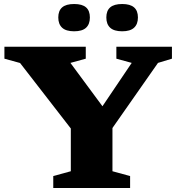

<svg xmlns="http://www.w3.org/2000/svg" viewBox="-20 -937 892 957"><path d="M80 -623 2 -644.5V-704H407.5V-644.5L331 -623.5L523.5 -363L459 -360.5L636.5 -623.5L560 -644.5V-704H837V-644.5L767.5 -623.5L540.5 -299V-83.5L628.5 -59.5V0H245.5V-59.5L333 -83.5V-296.5ZM349.5 -781Q309 -781 289.8 -798.8Q270.5 -816.5 270.5 -850Q270.5 -883.5 289.8 -900.2Q309 -917 349.5 -917Q390 -917 409 -900.2Q428 -883.5 428 -850Q428 -816.5 409 -798.8Q390 -781 349.5 -781ZM589 -781Q548.5 -781 529.2 -798.8Q510 -816.5 510 -850Q510 -883.5 529.2 -900.2Q548.5 -917 589 -917Q629 -917 648.2 -900.2Q667.5 -883.5 667.5 -850Q667.5 -816.5 648.2 -798.8Q629 -781 589 -781Z"/></svg>

Font: Newsreader 7pt
Style: Bold
Weight: 700
Designer: Hugues Gentile
Foundry: Production Type
Version: Version 1.003